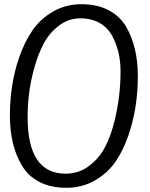

<svg xmlns="http://www.w3.org/2000/svg" viewBox="-20 -877 712 911"><path d="M578 -751Q634 -655 634 -515Q634 -365 590 -237Q566 -165 528.5 -110.5Q491 -56 430.5 -21Q370 14 295 14Q220 14 166.5 -14Q113 -42 84 -92Q27 -186 27 -328Q27 -478 71 -605Q96 -677 133.5 -732Q171 -787 231.5 -822Q292 -857 366.5 -857Q441 -857 494.5 -829Q548 -801 578 -751ZM291 -53Q353 -53 401 -88.5Q449 -124 477 -176.5Q505 -229 522 -298Q552 -416 552 -539Q552 -634 512 -707Q492 -745 453.5 -767.5Q415 -790 361 -790Q307 -790 262 -757Q217 -724 189.5 -674Q162 -624 144 -559Q111 -445 111 -321Q111 -53 291 -53Z"/></svg>

Font: Kite One
Style: Regular
Weight: 400
Designer: Eduardo Rodriguez Tunni
Foundry: Eduardo Rodriguez Tunni
Version: Version 1.001